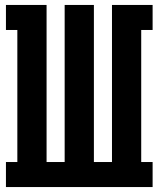

<svg xmlns="http://www.w3.org/2000/svg" viewBox="-20 -755 640 775"><path d="M4 0V-101H50V-634H4V-735H168V-101H241V-735H359V-101H432V-735H596V-634H550V-101H596V0Z"/></svg>

Font: Iosevka Slab Extended
Style: Bold
Weight: 700
Width: 7
Monospace: yes
Designer: Belleve Invis
Foundry: Belleve Invis
Version: Version 11.1.0; ttfautohint (v1.8.3)